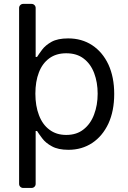

<svg xmlns="http://www.w3.org/2000/svg" viewBox="-20 -747 649 972"><path d="M76.7 183.9V-706.7Q76.7 -715.2 82.7 -721.2Q88.8 -727.3 97.3 -727.3H139.6Q148.4 -727.3 154.5 -721.2Q160.5 -715.2 160.5 -706.7V-458.8H167.6Q175.8 -471.9 193.2 -495.4Q209.9 -517.8 240.8 -535.2Q272 -552.6 325.3 -552.6Q394.2 -552.6 446.7 -518.1Q499.3 -483.3 528.8 -420.5Q558.2 -356.5 558.2 -271.3Q558.2 -185.4 528.8 -121.4Q498.9 -57.9 447.1 -23.4Q394.5 11.4 326.7 11.4Q274.1 11.4 242.5 -6.4Q211.3 -23.1 193.9 -46.5Q176.1 -70 167.6 -83.8H160.5V183.9Q160.5 192.5 154.5 198.5Q148.4 204.5 139.6 204.5H97.3Q88.8 204.5 82.7 198.5Q76.7 192.5 76.7 183.9ZM177.2 -164.1Q195.3 -116.1 230.1 -90.6Q264.9 -63.9 315.3 -63.9Q368.3 -63.9 403.1 -92Q438.6 -119.7 456.3 -167.3Q474.4 -214.8 474.4 -272.7Q474.4 -329.9 456.7 -376.8Q438.9 -423.7 403.8 -450.3Q369 -477.3 315.3 -477.3Q264.2 -477.3 229.4 -451.7Q194.2 -425.8 176.8 -380Q159.1 -334.5 159.1 -272.7Q159.1 -210.9 177.2 -164.1Z"/></svg>

Font: DeltaSans
Style: Regular
Weight: 400
Designer: Rasmus Andersson
Foundry: rsms
Version: Version 3.012